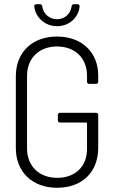

<svg xmlns="http://www.w3.org/2000/svg" viewBox="-20 -881 537 909"><path d="M250 -757C308 -757 352 -798 357 -851C357 -858 353 -861 347 -861H330C324 -861 320 -858 319 -851C315 -816 286 -790 250 -790C214 -790 184 -816 180 -851C179 -858 175 -861 169 -861H152C146 -861 142 -857 142 -851C148 -798 193 -757 250 -757ZM250 8C368 8 445 -65 445 -182V-337C445 -343 441 -347 435 -347H264C258 -347 254 -343 254 -337V-311C254 -305 258 -301 264 -301H388C390 -301 392 -299 392 -297V-175C392 -93 336 -39 251 -39C165 -39 108 -95 108 -178V-522C108 -605 165 -661 250 -661C336 -661 392 -605 392 -523V-494C392 -488 396 -484 402 -484H435C441 -484 445 -488 445 -494V-523C445 -633 368 -708 250 -708C133 -708 55 -634 55 -520V-180C55 -67 133 8 250 8Z"/></svg>

Font: Barlow Semi Condensed Light
Style: Regular
Weight: 300
Width: 4
Designer: Jeremy Tribby
Foundry: Tribby Type
Version: Version 1.422;hotconv 1.0.109;makeotfexe 2.5.65596